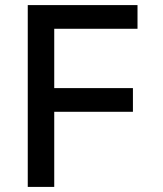

<svg xmlns="http://www.w3.org/2000/svg" viewBox="-20 -734 640 754"><path d="M89 0V-714H520V-621H193V-388H502V-295H193V0Z"/></svg>

Font: Noto Sans Mono Medium
Style: Regular
Weight: 500
Designer: Monotype Design Team
Foundry: Monotype Imaging Inc.
Version: Version 2.014